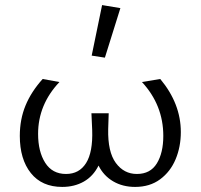

<svg xmlns="http://www.w3.org/2000/svg" viewBox="-20 -731 790 756"><path d="M692 -211Q692 -153 671.5 -104Q651 -55 610.5 -25Q570 5 512 5Q463 5 425.5 -17Q388 -39 368 -79Q347 -37 310 -16Q273 5 225 5Q145 5 101.5 -49.5Q58 -104 58 -196Q58 -261 80.5 -315.5Q103 -370 148 -420L214 -408Q130 -319 130 -204Q130 -134 158 -90Q186 -46 240 -46Q292 -46 319 -89Q346 -132 343 -219L340 -285H408L406 -223Q404 -133 436 -89.5Q468 -46 519 -46Q572 -46 597.5 -87.5Q623 -129 623 -196Q623 -317 539 -408L611 -420Q692 -323 692 -211ZM341 -512 382 -711 454 -699 393 -504Z"/></svg>

Font: Ysabeau
Style: Regular
Weight: 400
Designer: Christian Thalmann (Catharsis Fonts)
Version: Version 0.003